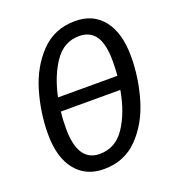

<svg xmlns="http://www.w3.org/2000/svg" viewBox="-130 -802 834 917"><g transform="rotate(-20 287.0 -344.0)"><path d="M548 -450Q548 -341 516.5 -235Q485 -129 416.5 -58.5Q348 12 243 12Q152 12 100 -53Q48 -118 48 -236Q48 -343 79 -449.5Q110 -556 179 -628Q248 -700 354 -700Q445 -700 496.5 -635Q548 -570 548 -450ZM153 -385H455Q458 -424 458 -458Q458 -545 430.5 -585.5Q403 -626 347 -626Q270 -626 222.5 -557.5Q175 -489 153 -385ZM445 -317H143Q138 -280 138 -233Q138 -63 249 -63Q330 -63 378 -135.5Q426 -208 445 -317Z"/></g></svg>

Font: Fira Sans Compressed
Style: Italic
Weight: 400
Width: 1
Italic angle: -8°
Designer: bBox Type GmbH & Carrois Corporate GbR & Edenspiekermann AG
Foundry: bBox Type GmbH & Carrois Corporate GbR & Edenspiekermann AG
Version: Version 4.301